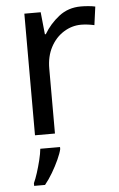

<svg xmlns="http://www.w3.org/2000/svg" viewBox="-54 -584 522 843"><g transform="rotate(-5 206.5 -162.5)"><path d="M335 -546Q350 -546 367.5 -544.5Q385 -543 398 -540L387 -459Q374 -462 358.5 -464Q343 -466 329 -466Q288 -466 252 -443.5Q216 -421 194.5 -380.5Q173 -340 173 -286V0H85V-536H157L167 -438H171Q197 -482 238 -514Q279 -546 335 -546ZM190 70Q186 88 173.5 115.5Q161 143 144.5 171Q128 199 110 221H62V209Q70 192 78.5 165.5Q87 139 94 110.5Q101 82 103 61H190Z"/></g></svg>

Font: Noto Sans Old South Arabian
Style: Regular
Weight: 400
Designer: Monotype Design Team
Foundry: Monotype Imaging Inc.
Version: Version 2.001; ttfautohint (v1.8.4.7-5d5b)